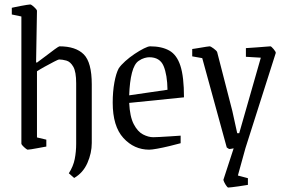

<svg xmlns="http://www.w3.org/2000/svg" viewBox="-20 -663 1283 862"><path d="M33 -598V-628Q33 -628 44.5 -630.5Q56 -633 71.5 -636Q87 -639 100 -641Q113 -643 116 -643Q119 -643 126 -637.5Q133 -632 139.5 -625Q146 -618 146 -615L142 -383L146 -382Q163 -394 185.5 -411.5Q208 -429 226 -442Q244 -455 247 -455Q320 -455 356 -419Q392 -383 392 -284V-21Q392 24 372.5 68.5Q353 113 313 136L289 115Q309 84 315.5 51Q322 18 322 -18V-289Q322 -341 309 -363.5Q296 -386 278 -391Q260 -396 245 -396Q242 -396 222.5 -386Q203 -376 180.5 -363.5Q158 -351 146 -343V-46L188 -36V-5Q188 -5 176.5 -3Q165 -1 149.5 2Q134 5 121 7Q108 9 104 9Q102 9 95 3.5Q88 -2 82 -8.5Q76 -15 76 -18V-589Z M791 -20Q769 -14 740 -7Q711 0 686 4.5Q661 9 650 9Q582 9 534 -43.5Q486 -96 486 -202Q486 -251 493.5 -292.5Q501 -334 513 -356Q523 -371 542.5 -388.5Q562 -406 584.5 -421Q607 -436 626 -445.5Q645 -455 654 -455Q706 -455 740 -436Q774 -417 790 -367.5Q806 -318 806 -226L560 -201Q563 -139 580.5 -105.5Q598 -72 622 -59.5Q646 -47 668 -47Q673 -47 696 -48Q719 -49 746.5 -51Q774 -53 791 -54ZM603 -390Q583 -377 572.5 -336.5Q562 -296 560 -235L732 -260Q731 -327 714.5 -366.5Q698 -406 650 -406Q641 -406 628.5 -402.5Q616 -399 603 -390Z M1004 179Q1002 179 996.5 171.5Q991 164 987 155.5Q983 147 983 144L1029 3Q1024 4 1018 5Q1012 6 1010 6Q1008 6 1003 2.5Q998 -1 998 -1L888 -402L843 -410V-443Q843 -443 853.5 -444.5Q864 -446 878.5 -448.5Q893 -451 905.5 -453Q918 -455 921 -455Q926 -455 939.5 -445Q953 -435 955 -429L1023 -165L1045 -65H1054L1151 -404L1084 -408V-447Q1084 -447 1099.5 -448Q1115 -449 1136 -450.5Q1157 -452 1174 -453.5Q1191 -455 1194 -455Q1198 -455 1208.5 -442.5Q1219 -430 1218 -425L1082 2L1048 125L1093 137V167Q1093 167 1080.5 169Q1068 171 1051.5 173.5Q1035 176 1021 177.5Q1007 179 1004 179Z"/></svg>

Font: Grenze Gotisch Light
Style: Regular
Weight: 300
Designer: Renata Polastri
Foundry: Omnibus-Type
Version: Version 1.001